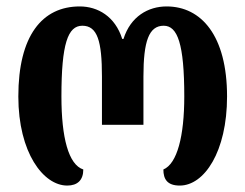

<svg xmlns="http://www.w3.org/2000/svg" viewBox="-20 -569 763 597"><path d="M189 8C221 8 239 -9 239 -42C193 -57 171 -141 171 -269C171 -433 191 -489 236 -489C283 -489 297 -441 297 -331V-181H426V-331C426 -441 443 -489 489 -489C532 -489 553 -433 553 -269C553 -146 531 -60 488 -42C488 -12 500 8 539 8C615 8 686 -97 686 -269C686 -458 606 -549 498 -549C441 -549 386 -518 364 -448H360C338 -518 284 -549 228 -549C111 -549 37 -458 37 -269C37 -94 115 8 189 8Z"/></svg>

Font: Noto Serif Georgian ExtraCondensed Bold
Style: Regular
Weight: 700
Width: 2
Designer: Monotype Design Team, Akaki Razmadze
Foundry: Google LLC
Version: Version 2.003